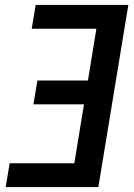

<svg xmlns="http://www.w3.org/2000/svg" viewBox="-20 -755 540 775"><path d="M3 0 19 -96H280L319 -334H115L131 -430H335L369 -639H108L124 -735H498L377 0Z"/></svg>

Font: Iosevka
Style: Bold Italic
Weight: 700
Italic angle: -9°
Monospace: yes
Designer: Belleve Invis
Foundry: Belleve Invis
Version: Version 32.5.0; ttfautohint (v1.8.4)